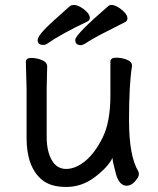

<svg xmlns="http://www.w3.org/2000/svg" viewBox="-20 -721 630 765"><path d="M327.1 -634.8Q222.2 -585 168 -546.9Q161.1 -542 151.9 -542Q129.9 -542 129.9 -561.5Q129.9 -581.1 192.9 -637.9Q255.9 -694.8 260.5 -698Q265.1 -701.2 275.6 -701.2Q286.1 -701.2 300.5 -693.1Q314.9 -685.1 326.4 -673.1Q337.9 -661.1 337.9 -650.1Q337.9 -639.2 327.1 -634.8ZM478 -632.8Q356 -571.8 333.5 -556.4Q311 -541 302.2 -541Q279.8 -541 279.8 -562Q279.8 -583 410.2 -695.8Q415 -701.2 425 -701.2Q435.1 -701.2 450 -692.6Q464.8 -684.1 476.3 -671.6Q487.8 -659.2 487.8 -648.2Q487.8 -637.2 478 -632.8ZM168 -456.1 166 -368.2V-174.8Q166 -119.1 186 -83.5Q206.1 -47.9 243.7 -47.9Q281.2 -47.9 320.1 -79.8Q358.9 -111.8 389.4 -173.8Q419.9 -235.8 419.9 -341.8V-475.1Q419.9 -491.2 442.4 -491.2Q464.8 -491.2 485.4 -483.2Q505.9 -475.1 505.9 -459V-457Q494.1 -384.8 494.1 -241.9Q494.1 -99.1 531.2 -38.1Q533.2 -34.2 533.2 -25.1Q533.2 -16.1 518.1 1.5Q502.9 19 484.9 19Q455.1 19 442.1 -27.6Q429.2 -74.2 428.2 -91.8Q410.2 -55.2 358.2 -15.6Q306.2 23.9 244.1 23.9Q182.1 23.9 147.9 -3.9Q85.9 -55.2 85.9 -170.9V-368.2L83 -474.1Q83 -490.2 104.5 -490.2Q126 -490.2 147 -481.7Q168 -473.1 168 -456.1Z"/></svg>

Font: LXGW WenKai GB Screen
Style: Regular
Weight: 400
Designer: LXGW / Fontworks Inc.
Foundry: LXGW / Fontworks Inc.
Version: Version 1.321;February 19, 2024;FontCreator 14.0.0.2901 64-b